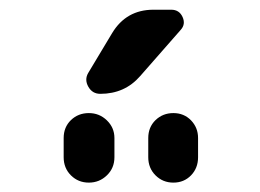

<svg xmlns="http://www.w3.org/2000/svg" viewBox="-20 -985 540 399"><path d="M288.1 -698.2Q288.1 -720.7 303.2 -735.4Q318.4 -750 340.3 -750Q362.3 -750 377 -734.9Q391.6 -719.7 391.6 -698.2V-658.2Q391.6 -635.7 377 -620.6Q362.3 -605.5 340.3 -605.5Q318.4 -605.5 303.2 -620.6Q288.1 -635.7 288.1 -658.2ZM112.3 -658.2V-698.2Q112.3 -720.7 127.4 -735.4Q142.6 -750 164.6 -750Q186.5 -750 202.1 -734.9Q217.8 -719.7 217.8 -698.2V-658.2Q217.8 -635.7 202.1 -620.6Q186.5 -605.5 164.6 -605.5Q142.6 -605.5 127.4 -620.6Q112.3 -635.7 112.3 -658.2ZM188.5 -790Q171.9 -790 163.6 -804.7Q155.3 -819.3 163.1 -833L212.9 -916Q242.2 -964.8 298.8 -964.8H335.9Q352.5 -964.8 359.4 -949.7Q366.2 -934.6 355.5 -922.9L271.5 -827.1Q239.3 -790 188.5 -790Z"/></svg>

Font: Rounded Mgen+ 2m medium
Style: Regular
Weight: 500
Designer: [Source Han Sans]
Ryoko NISHIZUKA  (kana & ideographs); Paul D. Hunt (Latin, Greek & Cyrillic); Wenlong ZHANG  (bopomofo
Version: Version 1.059.20150602